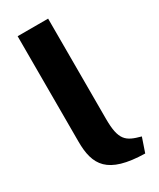

<svg xmlns="http://www.w3.org/2000/svg" viewBox="-202 -844 763 922"><g transform="rotate(-30 179.5 -383.0)"><path d="M342 -65 315 14C109 10 66 -65 66 -196V-780H235V-225C235 -105 264 -86 342 -65Z"/></g></svg>

Font: Repo ExtraBold
Style: Bold
Weight: 700
Designer: Stefan Peev
Foundry: Context Ltd
Version: Version 1.502